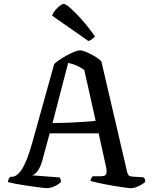

<svg xmlns="http://www.w3.org/2000/svg" viewBox="-20 -983 796 1003"><path d="M226 0Q221 0 203.1 -1.9Q185.3 -3.8 160.2 -7.4Q135.1 -11.1 108.7 -14.9Q82.2 -18.6 59 -23.3Q35.9 -28 21.8 -31.7Q21.8 -40.3 25.5 -48Q29.3 -55.8 33.3 -59.4H41.6Q54.2 -59.4 67.2 -68.3Q80.3 -77.3 93.5 -97.4Q106.7 -117.6 120.2 -151.2Q133.6 -184.7 147.8 -235L263.2 -648.8Q271.7 -657.5 289.2 -669.4Q306.7 -681.2 327.7 -692.8Q348.7 -704.4 367.7 -712.2Q386.8 -720 396.9 -720Q410.4 -720 431.4 -711.1Q452.5 -702.2 474.4 -689.2Q496.3 -676.1 509.4 -663L643.9 -85.8Q646.9 -75.1 651 -68.5Q655 -61.8 669.8 -60.6L729.6 -56.6Q732.4 -53 735.1 -50.3Q737.9 -47.5 738.9 -32.9Q731.4 -26.1 718.7 -18.4Q706 -10.8 691.6 -5.4Q677.2 0 664.9 0Q656.1 0 634.7 -2.8Q613.3 -5.5 586 -10.1Q558.6 -14.6 531.9 -19.7Q505.2 -24.7 483.9 -29.8Q462.6 -34.8 453.3 -37.6Q453.3 -46.5 457.7 -53.5Q462.1 -60.5 463.6 -62.1H495.1Q511.5 -62.1 522 -64.1Q532.4 -66.1 535.8 -77.8Q539.3 -89.5 532.5 -117.3L495.4 -286.5H239.5L200 -141Q194.2 -119.8 185.7 -104.2Q177.2 -88.6 168 -79.5Q158.9 -70.4 148 -67.1L291.9 -56Q293.1 -53.5 295.9 -47.5Q298.7 -41.4 298.7 -32.1Q290.5 -23.9 277.2 -16.2Q264 -8.5 250.2 -4.3Q236.3 0 226 0ZM254.4 -340.4Q302.7 -340.6 347.2 -342.5Q391.7 -344.4 426.5 -346.9Q461.4 -349.4 479.7 -352.1L420.1 -618Q398.4 -633 377.2 -641.7Q356 -650.5 336 -654.2ZM441.7 -768.8 252.1 -901.2Q256.9 -914.7 268.2 -928.8Q279.6 -942.9 292.4 -952.7Q305.1 -962.5 312.9 -962.5Q322.7 -962.5 347.1 -941.5Q371.5 -920.5 405.6 -882.4Q439.7 -844.3 476.2 -792.6Q471.4 -786.1 460.8 -778.4Q450.2 -770.8 441.7 -768.8Z"/></svg>

Font: Texturina Medium
Style: Regular
Weight: 500
Designer: Guillermo Torres Carreño
Foundry: Omnibus-Type
Version: Version 1.003